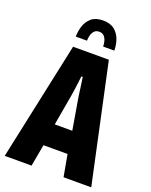

<svg xmlns="http://www.w3.org/2000/svg" viewBox="-161 -964 825 1049"><g transform="rotate(20 251.5 -439.5)"><path d="M0 0 147 -688H355L503 0H342L319 -127H179L156 0ZM198 -255H300L269 -438Q268 -446 266 -459Q264 -472 262 -488.5Q260 -505 257.5 -521Q255 -537 253 -551H245Q243 -534 240.5 -513Q238 -492 235 -472Q232 -452 230 -438ZM142 -745Q142 -777 152 -807.5Q162 -838 186 -858.5Q210 -879 253 -879Q296 -879 320.5 -858.5Q345 -838 355.5 -807.5Q366 -777 366 -745H301Q301 -762 296.5 -777.5Q292 -793 282 -803.5Q272 -814 254 -814Q236 -814 226 -803.5Q216 -793 211.5 -777.5Q207 -762 207 -745Z"/></g></svg>

Font: Archivo ExtraCondensed ExtraBold
Style: Regular
Weight: 800
Width: 2
Designer: Hector Gatti
Foundry: Omnibus-Type
Version: Version 2.001